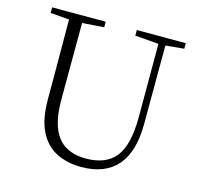

<svg xmlns="http://www.w3.org/2000/svg" viewBox="-107 -837 1001 966"><g transform="rotate(15 394.0 -354.0)"><path d="M489 -694V-723H744V-694L648 -685L647 -278Q647 -130 583 -57.5Q519 15 397 15Q322 15 265.5 -14Q209 -43 178 -106Q147 -169 147 -271V-387Q147 -539 146 -686L48 -694V-723H327V-694L214 -686Q213 -540 213 -387V-286Q213 -193 236.5 -137Q260 -81 304 -56.5Q348 -32 407 -32Q513 -32 562.5 -95Q612 -158 612 -303V-684Z"/></g></svg>

Font: Minh Nguyen ExtraLight
Style: Regular
Weight: 250
Designer: Ryoko NISHIZUKA 西塚涼子 (kana & ideographs); Frank Grießhammer (Latin, Greek & Cyrillic); Wenlong ZHANG 张文龙 (bopomofo); San
Foundry: Adobe
Version: Version 1.100;July 7, 2023;FontCreator 14.0.0.2814 64-bit